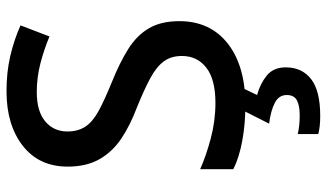

<svg xmlns="http://www.w3.org/2000/svg" viewBox="-227 -537 1004 590"><g transform="rotate(-90 275.0 -242.0)"><path d="M505 -193Q505 -98 436 -44Q367 10 247 10Q189 10 137.5 0.5Q86 -9 50 -27V-129Q90 -111 144 -96.5Q198 -82 254 -82Q326 -82 362 -110Q398 -138 398 -185Q398 -218 381.5 -240.5Q365 -263 330 -282Q295 -301 238 -324Q185 -344 144.5 -371Q104 -398 81 -438Q58 -478 58 -536Q58 -624 122 -674Q186 -724 290 -724Q348 -724 397.5 -712.5Q447 -701 492 -681L458 -592Q417 -609 374.5 -620Q332 -631 287 -631Q228 -631 197 -605Q166 -579 166 -537Q166 -504 181 -481.5Q196 -459 229 -441Q262 -423 316 -401Q376 -377 418.5 -350.5Q461 -324 483 -286.5Q505 -249 505 -193ZM363 134Q363 184 327 212Q291 240 214 240Q180 240 158 234V171Q183 177 216 177Q245 177 261.5 168.5Q278 160 278 137Q278 113 254 100.5Q230 88 190 83L232 0H300L278 46Q312 55 337.5 75.5Q363 96 363 134Z"/></g></svg>

Font: Noto Sans Arabic Med
Style: Regular
Weight: 500
Designer: Monotype Design Team, Nadine Chahine, Nizar Qandah and Khaled Hosny
Foundry: Monotype Imaging Inc.
Version: Version 2.012; ttfautohint (v1.8.4.7-5d5b)